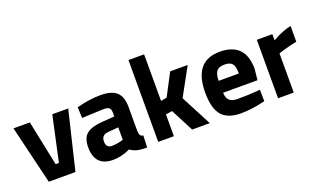

<svg xmlns="http://www.w3.org/2000/svg" viewBox="-75 -1116 2556 1543"><g transform="rotate(-20 1203.0 -344.0)"><path d="M135 0H363L483 -500H347L263 -114H235L155 -500H15Z M943 -344V-136Q945 -112 951 -102.5Q957 -93 976 -89L972 12Q921 12 890.5 5Q860 -2 829 -23Q756 12 682 12Q527 12 527 -152Q527 -232 570 -265.5Q613 -299 702 -305L809 -313V-344Q809 -375 795 -386.5Q781 -398 750 -398L562 -390L558 -483Q666 -512 762 -512Q859 -512 901 -472Q943 -432 943 -344ZM809 -220 718 -212Q662 -207 662 -152Q662 -97 711 -97Q749 -97 794 -109L809 -113Z M1205 -186 1260 -195 1361 0H1512L1375 -263L1505 -500H1355L1256 -311L1205 -302V-700H1071V0H1205Z M1990 -193H1696Q1697 -147 1720 -126.5Q1743 -106 1788 -106Q1881 -106 1954 -112L1982 -115L1984 -16Q1871 12 1776 12Q1663 12 1612 -48Q1561 -108 1561 -243Q1561 -512 1782 -512Q2000 -512 2000 -286ZM1695 -295H1868Q1868 -355 1849.5 -378.5Q1831 -402 1783 -402Q1735 -402 1715.5 -377.5Q1696 -353 1695 -295Z M2230 0H2096V-500H2229V-447Q2315 -497 2389 -512V-377Q2348 -369 2313.5 -360Q2279 -351 2250 -342L2230 -335Z"/></g></svg>

Font: Sunflower
Style: Bold
Weight: 700
Designer: JIKJI
Foundry: JIKJI
Version: Version 1.00